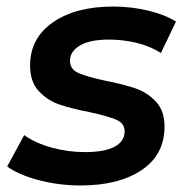

<svg xmlns="http://www.w3.org/2000/svg" viewBox="-20 -560 583 587"><path d="M2 -51 54 -147Q87 -123 137 -109Q187 -95 240 -95Q300 -95 330.5 -111.5Q361 -128 361 -159Q361 -183 335.5 -194Q310 -205 255 -217Q198 -228 161.5 -240.5Q125 -253 98.5 -281.5Q72 -310 72 -360Q72 -443 141.5 -491.5Q211 -540 326 -540Q381 -540 433 -527.5Q485 -515 518 -494L472 -398Q439 -419 397.5 -429Q356 -439 314 -439Q255 -439 224.5 -421Q194 -403 194 -374Q194 -348 220.5 -336.5Q247 -325 303 -313Q359 -302 395 -289.5Q431 -277 457 -249Q483 -221 483 -173Q483 -87 413 -40Q343 7 227 7Q159 7 97.5 -9.5Q36 -26 2 -51Z"/></svg>

Font: Montserrat Alternates SemiBold
Style: Italic
Weight: 600
Italic angle: -11.3°
Designer: Julieta Ulanovsky
Foundry: Julieta Ulanovsky
Version: Version 7.200